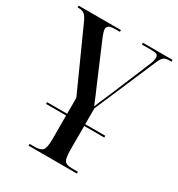

<svg xmlns="http://www.w3.org/2000/svg" viewBox="-172 -826 870 937"><g transform="rotate(30 262.5 -357.0)"><path d="M128 0V-10H156Q191 -10 202 -24.5Q213 -39 213 -87V-219H100V-229H213V-319L61 -656Q48 -686 36 -695Q24 -704 4 -704H-2V-714H236V-704H218Q186 -704 175.5 -698Q165 -692 165 -679Q165 -665 180 -630L266 -428Q277 -403 287 -379.5Q297 -356 309 -326Q315 -341 325 -364.5Q335 -388 345 -410L436 -628Q446 -651 449 -662Q452 -673 452 -681Q452 -694 444.5 -699Q437 -704 414 -704H360V-714H527V-704H519Q495 -704 484 -696Q473 -688 462 -661L315 -318V-229H428V-219H315V-87Q315 -39 324.5 -24.5Q334 -10 366 -10H400V0Z"/></g></svg>

Font: Noto Serif Display ExtraCondensed Medium
Style: Regular
Weight: 500
Width: 2
Designer: Monotype Design Team
Foundry: Monotype Imaging Inc.
Version: Version 2.009